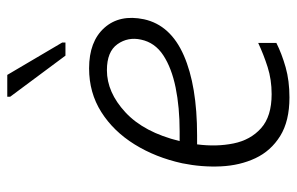

<svg xmlns="http://www.w3.org/2000/svg" viewBox="-164 -642 816 528"><g transform="rotate(-90 244.0 -378.0)"><path d="M240 10Q175 10 134 -15.5Q93 -41 73 -83.5Q53 -126 50.5 -178.5Q48 -231 59 -285Q75 -358 111 -416Q147 -474 200 -507.5Q253 -541 320 -541Q394 -541 431.5 -499Q469 -457 455 -390Q439 -317 355.5 -280.5Q272 -244 136 -244H111Q104 -191 113.5 -144Q123 -97 155.5 -68Q188 -39 249 -39Q289 -39 323.5 -50Q358 -61 390 -76V-26Q360 -11 323 -0.5Q286 10 240 10ZM315 -492Q254 -492 199 -441Q144 -390 120 -292H147Q213 -292 267 -303Q321 -314 356 -337Q391 -360 399 -398Q407 -434 386.5 -463Q366 -492 315 -492ZM355 -606 242 -758V-766H302L391 -615V-606Z"/></g></svg>

Font: Noto Sans Light
Style: Italic
Weight: 300
Italic angle: -12°
Designer: Monotype Design Team
Foundry: Monotype Imaging Inc.
Version: Version 2.013; ttfautohint (v1.8.4.7-5d5b)